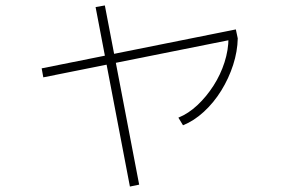

<svg xmlns="http://www.w3.org/2000/svg" viewBox="-20 -632 1040 705"><path d="M139 -348 133 -381 846 -524 853 -491ZM457 53 331 -606 365 -612 491 46ZM635 -200Q672 -215 705 -246Q738 -277 764 -317.5Q790 -358 804.5 -403.5Q819 -449 819 -493L853 -491Q852 -443 836 -393.5Q820 -344 792.5 -299.5Q765 -255 728.5 -221.5Q692 -188 652 -172Z"/></svg>

Font: M PLUS 1 ExtraLight
Style: Regular
Weight: 250
Version: Version 1.001